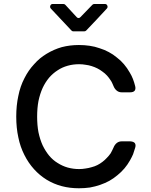

<svg xmlns="http://www.w3.org/2000/svg" viewBox="-20 -958 775 987"><path d="M251 -937.5H305.7Q312.5 -937.5 316.4 -932.6Q338.9 -908.2 374 -870.1Q377.9 -865.2 383.8 -865.2Q389.6 -865.2 393.6 -870.1Q419.9 -896.5 455.1 -933.6Q459 -937.5 464.8 -937.5H519.5Q528.3 -937.5 531.7 -929.2Q535.2 -920.9 529.3 -914.1Q474.6 -854.5 422.9 -800.8Q418.9 -796.9 413.1 -796.9H356.4Q350.6 -796.9 346.7 -801.8L241.2 -914.1Q235.4 -920.9 238.8 -929.2Q242.2 -937.5 251 -937.5ZM605.5 -231.4Q590.8 -231.4 580.1 -222.7Q569.3 -213.9 563.5 -199.2Q560.5 -191.4 556.6 -184.6Q552.7 -176.8 548.8 -169.9Q540 -157.2 529.3 -146.5Q518.6 -134.8 506.8 -126Q494.1 -116.2 480.5 -109.4Q466.8 -102.5 451.2 -98.6Q435.5 -93.8 419.9 -91.8Q403.3 -88.9 386.7 -88.9Q356.4 -88.9 328.1 -96.7Q300.8 -104.5 276.4 -120.1Q252 -134.8 232.4 -158.2Q213.9 -180.7 199.2 -210.9Q185.5 -241.2 177.7 -278.3Q170.9 -314.5 170.9 -358.4Q170.9 -402.3 177.7 -438.5Q185.5 -475.6 199.2 -505.9Q212.9 -535.2 232.4 -558.6Q252 -581.1 276.4 -596.7Q299.8 -612.3 328.1 -620.1Q355.5 -627.9 386.7 -627.9Q404.3 -627.9 419.9 -625Q436.5 -623 451.2 -618.2Q466.8 -613.3 480.5 -606.4Q494.1 -599.6 506.8 -589.8Q519.5 -581.1 530.3 -569.3Q540 -558.6 548.8 -544.9Q553.7 -538.1 556.6 -531.2Q560.5 -523.4 563.5 -515.6Q569.3 -501 580.1 -492.2Q590.8 -483.4 605.5 -483.4Q620.1 -483.4 648.4 -483.4Q665 -483.4 671.9 -491.2Q678.7 -500 674.8 -515.6Q669.9 -535.2 663.1 -552.7Q656.2 -570.3 646.5 -585.9Q633.8 -608.4 617.2 -627.9Q601.6 -646.5 581.1 -662.1Q561.5 -678.7 539.1 -690.4Q517.6 -702.1 492.2 -710Q467.8 -718.8 440.4 -722.7Q414.1 -726.6 385.7 -726.6Q339.8 -726.6 297.9 -715.8Q256.8 -704.1 219.7 -681.6Q183.6 -660.2 155.3 -627.9Q126 -596.7 105.5 -555.7Q84 -514.6 74.2 -464.8Q63.5 -416 63.5 -358.4Q63.5 -300.8 74.2 -252Q84 -203.1 105.5 -161.1Q126 -120.1 155.3 -87.9Q183.6 -56.6 219.7 -34.2Q256.8 -11.7 297.9 -1Q338.9 9.8 385.7 9.8Q415 9.8 442.4 5.9Q469.7 1 495.1 -7.8Q520.5 -16.6 542 -28.3Q564.5 -41 584 -57.6Q603.5 -73.2 620.1 -92.8Q635.7 -111.3 648.4 -133.8Q657.2 -149.4 664.1 -165Q669.9 -181.6 674.8 -198.2Q676.8 -205.1 676.8 -210Q676.8 -217.8 672.9 -222.7Q666 -230.5 649.4 -231.4Q649.4 -231.4 648.4 -231.4Q638.7 -231.4 627 -231.4Q615.2 -231.4 605.5 -231.4Z"/></svg>

Font: DeepSea
Style: Medium
Weight: 500
Designer: Stem
Version: Version 3.019;git-0a5106e0b